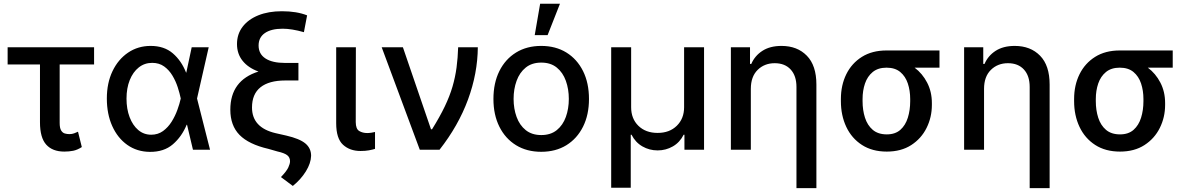

<svg xmlns="http://www.w3.org/2000/svg" viewBox="-20 -797 6322 1022"><path d="M480.8 -545.5V-453.8H297.6V-143.1Q297.6 -115.4 305.4 -102.6Q313.2 -89.8 325.1 -86.5Q337 -83.1 349.4 -83.1Q363.6 -83.1 375 -87.4Q386.4 -91.6 395.2 -95.9L415.5 -14.2Q391.7 1.1 369.7 5.5Q347.7 9.9 322.4 9.9Q259.6 9.9 226.2 -27Q192.8 -63.9 192.8 -146.3V-453.8H20.6V-545.5Z M777.3 11.4Q709.2 10.7 657.7 -25.7Q606.2 -62.1 577.4 -126.1Q548.7 -190 548.7 -272.7Q548.7 -355.1 578.8 -418.1Q609 -481.2 661.8 -516.9Q714.5 -552.6 782 -552.6Q854 -552.6 899.9 -513.1Q945.7 -473.7 970.5 -410.5H971.6L1000.4 -545.5H1090.9L1028.8 -272.7L1098 0H1007.1L975.5 -133.2H973.7Q947.8 -70 900.2 -28.9Q852.6 12.1 777.3 11.4ZM942.1 -272.7 941.8 -274.1Q936.4 -300.4 926 -332.7Q915.5 -365.1 897.9 -394.5Q880.3 -424 853.9 -443.2Q827.4 -462.4 790.1 -462.4Q749.3 -462.4 718.6 -438Q687.9 -413.7 670.6 -370.7Q653.4 -327.8 653.4 -272Q653.4 -217 669.9 -173.5Q686.4 -130 715.9 -104.9Q745.4 -79.9 784.8 -79.9Q820.7 -79.9 847.7 -99.4Q874.6 -119 893.5 -149.1Q912.3 -179.3 924.2 -212.2Q936.1 -245 941.8 -271.3Z M1614.7 -715.2 1597.7 -625.7Q1532.7 -644.2 1484.7 -644.2Q1423.7 -644.2 1390.1 -621.1Q1356.5 -598 1356.5 -554.7Q1356.5 -509.6 1393.1 -485.8Q1429.7 -462 1496.8 -462H1568.5V-368.6H1498.2Q1412.3 -368.6 1366.8 -332.6Q1321.4 -296.5 1321.4 -224.8Q1321.4 -117.5 1447.4 -88.1L1503.9 -75.3Q1574.9 -58.9 1605.5 -33.4Q1636 -7.8 1636 32.3Q1634.9 71.7 1608.3 114.9Q1581.7 158 1538.7 192.8L1475.5 145.6Q1505.7 114 1514.7 94.3Q1523.8 74.6 1523.8 61.4Q1523.8 40.8 1508.7 29.1Q1493.6 17.4 1456.7 9.2L1408.7 -4.6Q1304 -28.8 1255 -78.8Q1206 -128.9 1206 -213.1Q1206 -369 1355.8 -416.2Q1301.1 -436.1 1271.3 -473.4Q1241.5 -510.7 1241.5 -562.5Q1241.5 -615.4 1271.5 -654.7Q1301.5 -693.9 1355.3 -715.6Q1409.1 -737.2 1480.5 -737.2Q1559.7 -737.2 1614.7 -715.2Z M1769.5 -545.5H1874.3L1873.6 -147Q1873.9 -110.4 1892.2 -99.6Q1910.5 -88.8 1934.7 -88.8Q1946.4 -88.8 1958.3 -90.9Q1970.2 -93 1976.2 -94.5V-4.6Q1963.1 -0.4 1943.7 3.2Q1924.4 6.7 1899.1 6.7Q1842 6.7 1805.8 -26.6Q1769.5 -60 1769.5 -141Z M2214.5 0 2011.7 -545.5H2124.6L2274.1 -109H2279.8Q2321 -175.1 2347.5 -230.3Q2373.9 -285.5 2388.7 -336.1Q2403.4 -386.7 2410.2 -437.7Q2416.9 -488.6 2418.7 -545.5H2523.4Q2522.4 -406.6 2471.1 -267Q2419.7 -127.5 2319.6 0Z M2860.8 11Q2784.1 11 2726.9 -24.1Q2669.7 -59.3 2638.1 -122.7Q2606.5 -186.1 2606.5 -270.2Q2606.5 -355.1 2638.1 -418.7Q2669.7 -482.2 2726.9 -517.4Q2784.1 -552.6 2860.8 -552.6Q2937.9 -552.6 2994.9 -517.4Q3051.8 -482.2 3083.5 -418.7Q3115.1 -355.1 3115.1 -270.2Q3115.1 -186.1 3083.5 -122.7Q3051.8 -59.3 2994.9 -24.1Q2937.9 11 2860.8 11ZM2861.2 -78.1Q2911.2 -78.1 2943.7 -104.4Q2976.2 -130.7 2992 -174.5Q3007.8 -218.4 3007.8 -270.6Q3007.8 -322.8 2992 -366.8Q2976.2 -410.9 2943.7 -437.3Q2911.2 -463.8 2861.2 -463.8Q2811.1 -463.8 2778.4 -437.3Q2745.7 -410.9 2729.8 -366.8Q2713.8 -322.8 2713.8 -270.6Q2713.8 -218.4 2729.8 -174.5Q2745.7 -130.7 2778.4 -104.4Q2811.1 -78.1 2861.2 -78.1ZM2826.3 -610.1 2855.1 -777H2960.6L2894.9 -610.1Z M3233.3 202.4V-545.5H3339.5V-226.2Q3339.5 -165.1 3378.2 -127.3Q3416.9 -89.5 3480.5 -89.5Q3544 -89.5 3582.7 -127.7Q3621.4 -165.8 3621.4 -226.2V-545.5H3727.6V0H3623.2V-79.9H3619Q3598.7 -39.1 3561.6 -17.8Q3524.5 3.6 3480.5 3.6Q3436.4 3.6 3399.3 -17.8Q3362.2 -39.1 3341.6 -79.9H3337.4V202.4Z M3976.6 -323.9V0H3870.4V-545.5H3972.3V-456.7H3979Q3997.9 -500.4 4038.4 -526.5Q4078.8 -552.6 4139.9 -552.6Q4223.7 -552.6 4274.7 -500.5Q4325.6 -448.5 4325.6 -346.9V204.5H4219.5V-334.2Q4219.5 -393.5 4188.7 -427Q4158 -460.6 4103.7 -460.6Q4049 -460.6 4012.8 -424.9Q3976.6 -389.2 3976.6 -323.9Z M4456 -258.5V-269.9Q4456 -343.4 4484.7 -401.8Q4513.5 -460.2 4567.8 -494.3Q4622.2 -528.4 4698.9 -528.4H4980.8V-436.8H4848.4Q4889.9 -405.9 4915.1 -357.2Q4940.3 -308.6 4940.3 -248.6V-238.6Q4940.3 -172.9 4912.1 -116.1Q4883.9 -59.3 4830.3 -24.7Q4776.6 9.9 4700.3 9.9Q4622.9 9.9 4568.2 -25.4Q4513.5 -60.7 4484.7 -121.6Q4456 -182.5 4456 -258.5ZM4571.4 -269.9V-258.5Q4571.4 -210.6 4584.3 -170.3Q4597.3 -130 4625.7 -105.8Q4654.1 -81.7 4700.3 -81.7Q4745 -81.7 4772.4 -105.8Q4799.7 -130 4812.3 -170.3Q4824.9 -210.6 4824.9 -258.5V-269.9Q4824.9 -314.6 4812.3 -352.6Q4799.7 -390.6 4772 -413.7Q4744.3 -436.8 4698.9 -436.8Q4653.8 -436.8 4625.5 -413.7Q4597.3 -390.6 4584.3 -352.6Q4571.4 -314.6 4571.4 -269.9Z M5218 -323.9V0H5111.9V-545.5H5213.8V-456.7H5220.5Q5239.3 -500.4 5279.8 -526.5Q5320.3 -552.6 5381.4 -552.6Q5465.2 -552.6 5516.2 -500.5Q5567.1 -448.5 5567.1 -346.9V204.5H5460.9V-334.2Q5460.9 -393.5 5430.2 -427Q5399.5 -460.6 5345.2 -460.6Q5290.5 -460.6 5254.3 -424.9Q5218 -389.2 5218 -323.9Z M5697.4 -258.5V-269.9Q5697.4 -343.4 5726.2 -401.8Q5755 -460.2 5809.3 -494.3Q5863.6 -528.4 5940.3 -528.4H6222.3V-436.8H6089.8Q6131.4 -405.9 6156.6 -357.2Q6181.8 -308.6 6181.8 -248.6V-238.6Q6181.8 -172.9 6153.6 -116.1Q6125.4 -59.3 6071.7 -24.7Q6018.1 9.9 5941.8 9.9Q5864.3 9.9 5809.7 -25.4Q5755 -60.7 5726.2 -121.6Q5697.4 -182.5 5697.4 -258.5ZM5812.9 -269.9V-258.5Q5812.9 -210.6 5825.8 -170.3Q5838.8 -130 5867.2 -105.8Q5895.6 -81.7 5941.8 -81.7Q5986.5 -81.7 6013.8 -105.8Q6041.2 -130 6053.8 -170.3Q6066.4 -210.6 6066.4 -258.5V-269.9Q6066.4 -314.6 6053.8 -352.6Q6041.2 -390.6 6013.5 -413.7Q5985.8 -436.8 5940.3 -436.8Q5895.2 -436.8 5867 -413.7Q5838.8 -390.6 5825.8 -352.6Q5812.9 -314.6 5812.9 -269.9Z"/></svg>

Font: Inter Zeller Medium
Style: Regular
Weight: 500
Designer: Rasmus Andersson; Joe Bland
Foundry: zeller
Version: Version 3.015;git-dec3a8cb1